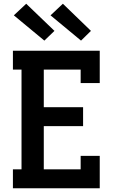

<svg xmlns="http://www.w3.org/2000/svg" viewBox="-20 -1006 640 1026"><path d="M49 0V-101H95V-634H49V-735H513V-562H411V-634H214V-433H424V-332H214V-101H411V-173H513V0ZM413 -789 250 -924 316 -986 466 -841ZM217 -789 54 -924 120 -986 271 -841Z"/></svg>

Font: Iosevka Plex Etoile
Style: Bold
Weight: 700
Designer: Belleve Invis
Foundry: Belleve Invis
Version: Version 25.1.1; ttfautohint (v1.8.4)